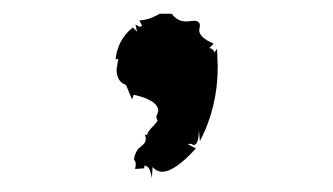

<svg xmlns="http://www.w3.org/2000/svg" viewBox="-20 -165 484 279"><path d="M200.7 94.2Q198.2 75.7 189.9 75.7L189.5 79.6L176.3 80.6Q177.2 76.7 177.2 73.7Q177.2 69.3 174.8 67.4Q174.8 60.1 180.7 51.3Q184.6 48.3 188.2 44.9Q191.9 41.5 191.9 36.6Q191.9 34.2 190.4 30.8L193.8 31.2Q193.8 26.9 204.1 16.6L209 10.7L207 4.9L210 -3.4Q210 -19.5 174.3 -27.3L171.9 -20.5L163.1 -41.5Q149.4 -46.4 149.4 -64L151.9 -79.6L147.9 -78.6Q150.9 -107.4 172.9 -125L179.2 -119.1L176.8 -129.4L183.1 -126L186.5 -127.4L182.6 -135.3Q197.3 -136.2 211.9 -145H229.5Q237.8 -133.8 250.5 -133.8L261.7 -134.8Q270.5 -134.8 270.5 -127.9L269.5 -121.1Q269.5 -110.4 290.5 -101.6L284.2 -95.2Q290 -94.2 291.5 -88.9L295.4 -94.2L296.4 -68.4Q296.4 -9.3 270.5 40L269 23.4Q269 45.4 261.2 45.9Q258.8 43.9 255.9 43.9L252.9 44.4L264.6 50.8Q233.9 84.5 215.8 84.5Q207.5 84.5 201.7 77.6Z"/></svg>

Font: Truetypewriter PolyglOTT
Style: Regular
Weight: 400
Designer: Sergey Beatoff a.k.a. Sam_T
Version: Version 3.76